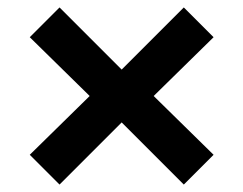

<svg xmlns="http://www.w3.org/2000/svg" viewBox="-20 -562 654 516"><path d="M60 -146 221 -304 60 -462 140 -542 307 -375 474 -542 554 -462 393 -304 554 -146 474 -66 307 -233 140 -66Z"/></svg>

Font: Trirong ExtraBold
Style: Regular
Weight: 800
Designer: Katatrad Team
Foundry: CadsonDemak
Version: Version 1.001